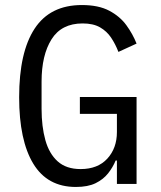

<svg xmlns="http://www.w3.org/2000/svg" viewBox="-20 -730 640 762"><path d="M444 -93H439Q428 -66 409 -42Q390 -18 359.5 -3Q329 12 281 12Q168 12 112 -80.5Q56 -173 56 -344Q56 -523 117.5 -616.5Q179 -710 305 -710Q371 -710 413.5 -687.5Q456 -665 481.5 -630Q507 -595 522 -557L450 -524Q438 -555 421 -580.5Q404 -606 377 -621.5Q350 -637 308 -637Q224 -637 184.5 -574Q145 -511 145 -406V-298Q145 -228 160 -174Q175 -120 209 -89.5Q243 -59 300 -59Q368 -59 406 -100.5Q444 -142 444 -206V-278H297V-345H522V0H444Z"/></svg>

Font: Lilex Nerd Font
Style: Regular
Weight: 400
Designer: Mike Abbink, Paul van der Laan, Pieter van Rosmalen, Mikhael Khrustik
Foundry: Mikhael Khrustik
Version: Version 2.400; ttfautohint (v1.8.4.7-5d5b);Nerd Fonts 3.3.0